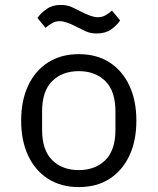

<svg xmlns="http://www.w3.org/2000/svg" viewBox="-20 -748 640 780"><path d="M300 12Q228 12 175.5 -21.5Q123 -55 94.5 -115.5Q66 -176 66 -258Q66 -340 94.5 -400.5Q123 -461 175.5 -494.5Q228 -528 300 -528Q373 -528 425 -494.5Q477 -461 505.5 -400.5Q534 -340 534 -258Q534 -176 505.5 -115.5Q477 -55 425 -21.5Q373 12 300 12ZM300 -57Q367 -57 408 -97.5Q449 -138 449 -221V-295Q449 -378 408 -418.5Q367 -459 300 -459Q233 -459 192 -418.5Q151 -378 151 -295V-221Q151 -138 192 -97.5Q233 -57 300 -57ZM373 -612Q347 -612 328 -621Q309 -630 293 -638Q248 -662 223 -662Q207 -662 193.5 -655Q180 -648 165 -635L132 -675Q146 -695 169.5 -711.5Q193 -728 227 -728Q253 -728 272 -719Q291 -710 307 -702Q352 -678 377 -678Q394 -678 407 -685Q420 -692 435 -705L468 -665Q455 -645 431.5 -628.5Q408 -612 373 -612Z"/></svg>

Font: Lilex Nerd Font
Style: Regular
Weight: 400
Designer: Mike Abbink, Paul van der Laan, Pieter van Rosmalen, Mikhael Khrustik
Foundry: Mikhael Khrustik
Version: Version 2.400; ttfautohint (v1.8.4.7-5d5b);Nerd Fonts 3.3.0